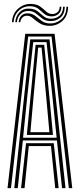

<svg xmlns="http://www.w3.org/2000/svg" viewBox="-20 -975 414 995"><path d="M19 0 110.8 -800H262.8L354.5 0H336.8L247.2 -785.5H126L36.8 0ZM54 0 136.8 -770.8H236.5L319.5 0H301.5L275 -247H98.5L72 0ZM99.5 -261.2H273.5L251 -480.5L221.2 -756.5H152.2L122 -480.5ZM119 -275.8 138.8 -480.5 164.5 -742.8H209L235.2 -480.5L254.5 -275.8ZM137.5 -290H236L218.8 -480.5L195.5 -728.2H177.8L154.5 -480.5ZM89.2 0 115 -232.8H258.5L284 0H266.2L244.2 -218.2H129.2L107.2 0ZM41.8 -859.8Q45 -906.2 75.6 -931.6Q106.2 -957 145 -954.5Q173 -952.8 189.5 -940.2Q206 -927.8 218.8 -915.6Q231.5 -903.5 248 -902.5Q263.2 -901.2 275.9 -910.1Q288.5 -919 289.5 -940H298.2Q297.5 -913.5 281.2 -901.2Q265 -889 244.5 -890.2Q222.8 -891.2 209 -903.4Q195.2 -915.5 180.6 -928Q166 -940.5 141.8 -942.5Q105 -945.2 79 -921.6Q53 -898 50.5 -859.8ZM59.2 -859.8Q61.2 -891.8 82.1 -912.4Q103 -933 135.8 -930.2Q160.5 -928.2 176 -915.8Q191.5 -903.2 205.6 -891.1Q219.8 -879 240.2 -878Q267.8 -876.8 287 -892.1Q306.2 -907.5 307 -940H315.8Q315 -901.5 292.1 -883Q269.2 -864.5 238.5 -865.8Q214.8 -866.8 198.8 -879Q182.8 -891.2 168.2 -903.6Q153.8 -916 133.5 -918Q105 -920.5 87.2 -903.2Q69.5 -886 67.8 -859.8ZM76.5 -859.8Q78 -880.2 91.1 -894.1Q104.2 -908 129.2 -905.5Q148.8 -904 164.1 -891.5Q179.5 -879 196 -866.8Q212.5 -854.5 236 -853.5Q270 -851.8 296.8 -873.9Q323.5 -896 324.2 -940H333Q331.8 -890.2 301.6 -864.9Q271.5 -839.5 233.8 -841.2Q205 -842.2 185.6 -854.5Q166.2 -866.8 152.2 -879.2Q138.2 -891.8 125.5 -893.2Q107.8 -895.5 97 -884.9Q86.2 -874.2 85.2 -859.8Z"/></svg>

Font: Big Shoulders Inline Display SemiBold
Style: Regular
Weight: 600
Designer: Patric King
Foundry: XO Type Co
Version: Version 1.000